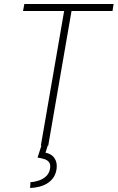

<svg xmlns="http://www.w3.org/2000/svg" viewBox="-20 -731 590 964"><path d="M345.2 -710.9 222.2 0H185.1L308.1 -710.9ZM550.3 -710.9 544.9 -675.8H95.7L102.1 -710.9ZM188 0H219.7L208.5 35.6Q239.3 41.5 253.7 63.2Q268.1 85 264.2 116.2Q260.7 142.1 248.5 159.9Q236.3 177.7 218 189.2Q199.7 200.7 177.5 206.3Q155.3 211.9 131.3 212.9L132.8 183.6Q153.8 182.6 174.8 175.5Q195.8 168.5 211.2 154.3Q226.6 140.1 231 117.2Q234.9 94.7 226.3 83.5Q217.8 72.3 202.1 67.6Q186.5 63 168.5 60.1Z"/></svg>

Font: Roboto Condensed ExtraLight
Style: Italic
Weight: 250
Italic angle: -12°
Designer: Christian Robertson
Foundry: Google
Version: Version 3.008; 2023